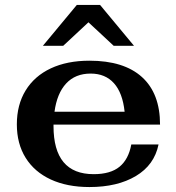

<svg xmlns="http://www.w3.org/2000/svg" viewBox="-20 -745 712 775"><path d="M510 -162H620Q603 -79 528.5 -34.5Q454 10 341 10Q251 10 185 -20.5Q119 -51 83.5 -108Q48 -165 48 -243Q48 -322 83.5 -380Q119 -438 185 -469Q251 -500 341 -500Q480 -500 553 -434Q626 -368 626 -242H196V-236Q196 -42 358 -42Q426 -42 462.5 -72Q499 -102 510 -162ZM200 -294H483Q475 -370 440 -409Q405 -448 346 -448Q284 -448 247 -408Q210 -368 200 -294ZM290 -725H384L521 -560H439L337 -655L235 -560H153Z"/></svg>

Font: Fahkwang
Style: Bold
Weight: 700
Designer: Suppakit Chalermlarp | Katatrad Co.,Ltd.
Foundry: Cadson Demak Co.,Ltd.
Version: Version 1.000; ttfautohint (v1.6)